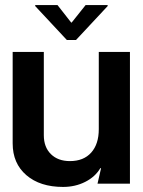

<svg xmlns="http://www.w3.org/2000/svg" viewBox="-20 -725 563 758"><path d="M30 -159V-520H153V-191Q153 -144 181 -116.5Q209 -89 256 -89Q310 -89 340 -122.5Q370 -156 370 -215V-520H493V0H365L379 -61H376Q356 -27 316.5 -7Q277 13 229 13Q138 13 84 -33.5Q30 -80 30 -159ZM405 -701 280 -567H244L119 -701V-705H207L261 -636H263L318 -705H405Z"/></svg>

Font: Non Bureau Medium
Style: Regular
Weight: 500
Designer: Jona Saucedo
Foundry: Non Foundry
Version: Version 1.000; ttfautohint (v1.8.4)